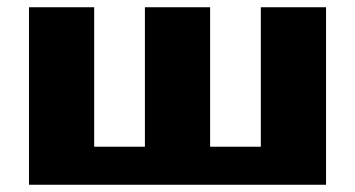

<svg xmlns="http://www.w3.org/2000/svg" viewBox="-20 -510 980 530"><path d="M60 0V-490H240V-105H380V-490H560V-105H700V-490H880V0Z"/></svg>

Font: Xolonium
Style: Bold
Weight: 700
Designer: Severin Meyer
Version: Version 4.2